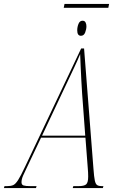

<svg xmlns="http://www.w3.org/2000/svg" viewBox="-77 -962 609 982"><path d="M249 -922 253 -942H481L477 -922ZM337 -779Q318 -779 318 -807Q318 -824 324.5 -840Q331 -856 345 -856Q356 -856 360.5 -847.5Q365 -839 365 -828Q365 -812 358.5 -795.5Q352 -779 337 -779ZM-57 0 -54 -10H-41Q-22 -10 -10 -15Q2 -20 15.5 -41Q29 -62 51 -109L338 -714H353L401 -99Q404 -57 408 -38.5Q412 -20 420.5 -15Q429 -10 443 -10H452L449 0H295L298 -10H324Q353 -10 363.5 -19Q374 -28 374 -59Q374 -70 373.5 -79.5Q373 -89 372 -101L360 -258H133L59 -102Q49 -82 41 -63.5Q33 -45 33 -30Q33 -17 43.5 -13.5Q54 -10 79 -10H110L107 0ZM253 -512 138 -268H359L343 -484Q341 -514 339 -551Q337 -588 335.5 -624Q334 -660 333 -685Q325 -666 318.5 -651.5Q312 -637 304 -620Q296 -603 284 -577.5Q272 -552 253 -512Z"/></svg>

Font: Noto Serif Display ExtraCondensed Thin
Style: Italic
Weight: 100
Width: 2
Italic angle: -12°
Designer: Monotype Design Team
Foundry: Monotype Imaging Inc.
Version: Version 2.009